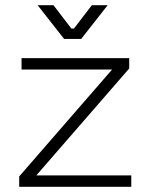

<svg xmlns="http://www.w3.org/2000/svg" viewBox="-20 -720 570 740"><path d="M334 -700 265 -610H255L186 -700H125L227 -570H293L395 -700ZM63 -496V-452H412L54 -40V0H486V-44H120L478 -456V-496Z"/></svg>

Font: Space Text Light
Style: Regular
Weight: 300
Designer: Florian Karsten (Space Text), Colophon Foundry (Space Mono)
Foundry: Florian Karsten
Version: Version 1.003;PS 001.003;hotconv 1.0.88;makeotf.lib2.5.64775